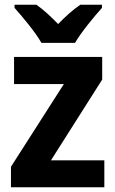

<svg xmlns="http://www.w3.org/2000/svg" viewBox="-20 -786 484 806"><path d="M154 -606H295C320 -650 375 -716 408 -753V-766H317C285 -744 257 -719 224 -685C192 -718 163 -745 133 -766H41V-753C75 -715 130 -649 154 -606ZM418 0V-113H194L409 -452V-547H39V-433H248L26 -86V0Z"/></svg>

Font: Noto Sans Thai Looped SemiCondensed
Style: Bold
Weight: 700
Width: 4
Designer: Sasikarn Vongin, Ben Mitchell
Foundry: The Fontpad Ltd
Version: Version 1.001